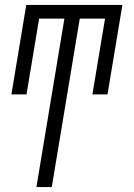

<svg xmlns="http://www.w3.org/2000/svg" viewBox="-20 -540 540 775"><path d="M127 215 240 -465H138L87 -159H26L86 -520H474L414 -159H353L404 -465H302L189 215Z"/></svg>

Font: Iosevka Curly Slab Light
Style: Italic
Weight: 300
Italic angle: -9°
Monospace: yes
Designer: Belleve Invis
Foundry: Belleve Invis
Version: Version 22.1.2; ttfautohint (v1.8.4)